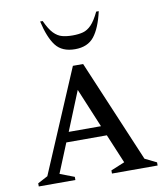

<svg xmlns="http://www.w3.org/2000/svg" viewBox="-89 -887 841 961"><g transform="rotate(-10 332.0 -406.0)"><path d="M30 0V-16L81 -43L303 -565H355L575 -45L634 -16V0H402V-16L472 -45L410 -193H204L143 -44L216 -16V0ZM225 -243H389L306 -442ZM329 -645Q263 -645 231 -686.5Q199 -728 180 -812H193Q213 -768 233 -747.5Q253 -727 276 -721Q299 -715 329 -715Q359 -715 381.5 -721Q404 -727 424 -747.5Q444 -768 465 -812H478Q459 -728 426 -686.5Q393 -645 329 -645Z"/></g></svg>

Font: Spectral SC Medium
Style: Regular
Weight: 500
Designer: Jean-Baptiste Levee
Foundry: Production Type
Version: Version 2.001